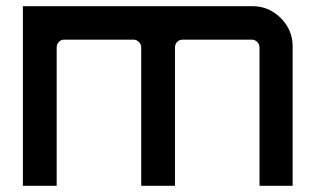

<svg xmlns="http://www.w3.org/2000/svg" viewBox="-20 -600 1018 620"><path d="M54 0V-580H795Q832 -580 861 -562Q890 -544 907.5 -515Q925 -486 925 -450V0H818V-447Q818 -457 810.5 -464.5Q803 -472 793 -472H570Q559 -472 552 -464.5Q545 -457 545 -447V0H436V-447Q436 -457 428.5 -464.5Q421 -472 411 -472H187Q177 -472 170 -464.5Q163 -457 163 -447V0Z"/></svg>

Font: Orbitron Medium
Style: Regular
Weight: 500
Designer: Matt McInerney
Foundry: The League of Moveable Type
Version: Version 2.001